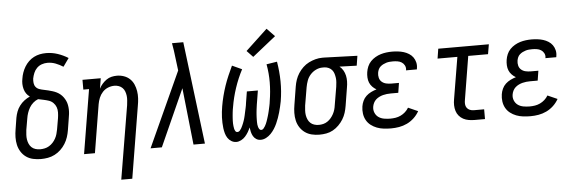

<svg xmlns="http://www.w3.org/2000/svg" viewBox="-57 -973 4114 1372"><g transform="rotate(-5 2000.0 -287.0)"><path d="M204 8Q175 8 147.5 2Q120 -4 98 -19.5Q76 -35 61.5 -58Q47 -81 41 -107.5Q35 -134 35.5 -162.5Q36 -191 41 -219L54 -301Q58 -323 66 -344.5Q74 -366 88.5 -385.5Q103 -405 122 -419.5Q141 -434 163 -444Q148 -454 138 -468.5Q128 -483 123 -501Q118 -519 117.5 -538Q117 -557 121 -576Q124 -597 131.5 -618.5Q139 -640 151 -660Q163 -680 180 -696.5Q197 -713 217.5 -723.5Q238 -734 260 -738.5Q282 -743 305 -743Q348 -743 388 -729.5Q428 -716 463 -694L421 -635Q396 -651 368 -662Q340 -673 309 -673Q288 -673 268 -666Q248 -659 233 -644Q218 -629 210 -609.5Q202 -590 198 -570Q196 -553 198 -537Q200 -521 209.5 -509Q219 -497 234.5 -491.5Q250 -486 266 -483Q282 -480 297.5 -476Q313 -472 328 -467.5Q343 -463 357 -456Q371 -449 383 -439Q395 -429 404 -416.5Q413 -404 419.5 -390Q426 -376 429 -360Q432 -344 432.5 -328Q433 -312 431 -295Q429 -278 426 -262L413 -181Q409 -156 401 -131.5Q393 -107 379 -84.5Q365 -62 345.5 -43.5Q326 -25 302.5 -13Q279 -1 253.5 3.5Q228 8 204 8ZM204 -62Q220 -62 236.5 -65.5Q253 -69 268 -78Q283 -87 295 -100Q307 -113 315.5 -128.5Q324 -144 328.5 -160Q333 -176 336 -192L350 -273Q353 -293 353.5 -313.5Q354 -334 347.5 -351.5Q341 -369 327.5 -382.5Q314 -396 296 -402Q278 -408 258.5 -412Q239 -416 220 -420Q201 -413 184.5 -398.5Q168 -384 157.5 -366Q147 -348 140.5 -328.5Q134 -309 131 -289L117 -208Q115 -191 114 -173.5Q113 -156 115.5 -140Q118 -124 124.5 -109Q131 -94 142.5 -83Q154 -72 170.5 -67Q187 -62 204 -62Z M762 205 850 -322Q852 -339 853.5 -356Q855 -373 853 -389Q851 -405 845.5 -420Q840 -435 829 -446Q818 -457 803 -462.5Q788 -468 771 -468Q748 -468 725.5 -459Q703 -450 686.5 -432Q670 -414 661 -392Q652 -370 648 -347L591 0H513L589 -460H548V-530H679L667 -456Q676 -474 689.5 -489.5Q703 -505 720 -517Q737 -529 756.5 -533.5Q776 -538 795 -538Q821 -538 845.5 -529.5Q870 -521 888 -504Q906 -487 916 -464Q926 -441 930 -415.5Q934 -390 932.5 -363.5Q931 -337 926 -311L841 205Z M990 0 1235 -537 1224 -625Q1221 -653 1217 -680.5Q1213 -708 1208 -735H1289L1380 0H1298L1254 -408L1071 0Z M1605 8Q1586 8 1569.5 -2Q1553 -12 1543 -27.5Q1533 -43 1528 -61Q1523 -79 1520.5 -98Q1518 -117 1517.5 -136.5Q1517 -156 1517.5 -175.5Q1518 -195 1520.5 -215Q1523 -235 1526 -254Q1532 -290 1541.5 -327Q1551 -364 1563 -399.5Q1575 -435 1590 -469.5Q1605 -504 1621 -538L1691 -506Q1659 -445 1636.5 -377.5Q1614 -310 1603 -243Q1601 -233 1599.5 -223.5Q1598 -214 1597 -204Q1596 -194 1595 -184Q1594 -174 1593.5 -164.5Q1593 -155 1592.5 -145Q1592 -135 1592.5 -125.5Q1593 -116 1594 -106.5Q1595 -97 1597 -88Q1599 -79 1604 -70.5Q1609 -62 1619 -62Q1629 -62 1636 -70Q1643 -78 1647.5 -86Q1652 -94 1656 -103Q1660 -112 1663.5 -120.5Q1667 -129 1670 -138Q1673 -147 1675.5 -156Q1678 -165 1680 -174Q1682 -183 1684 -192.5Q1686 -202 1688 -211Q1690 -220 1692 -229Q1694 -238 1695.5 -247Q1697 -256 1698 -265L1711 -345H1790L1777 -265Q1775 -256 1774 -247Q1773 -238 1771.5 -229Q1770 -220 1769 -210.5Q1768 -201 1767 -192Q1766 -183 1765.5 -174Q1765 -165 1764.5 -156Q1764 -147 1764 -138Q1764 -129 1764 -120Q1764 -111 1765 -102.5Q1766 -94 1768.5 -85.5Q1771 -77 1776 -69.5Q1781 -62 1790 -62Q1799 -62 1806 -70Q1813 -78 1817.5 -86Q1822 -94 1826 -102.5Q1830 -111 1833 -120Q1836 -129 1839 -138Q1842 -147 1844.5 -155.5Q1847 -164 1849.5 -173Q1852 -182 1854 -191Q1856 -200 1858 -209Q1860 -218 1862 -227Q1864 -236 1865.5 -245Q1867 -254 1868 -263Q1879 -330 1879.5 -395.5Q1880 -461 1868 -526L1944 -538Q1956 -468 1957 -397Q1958 -326 1946 -254Q1942 -234 1937.5 -214.5Q1933 -195 1927.5 -175.5Q1922 -156 1915 -136.5Q1908 -117 1899.5 -98Q1891 -79 1879.5 -61Q1868 -43 1853 -27.5Q1838 -12 1819 -2Q1800 8 1780 8Q1762 8 1748 -1Q1734 -10 1726 -24Q1718 -38 1714 -54.5Q1710 -71 1708 -87Q1701 -70 1691.5 -54Q1682 -38 1669.5 -24Q1657 -10 1639.5 -1Q1622 8 1605 8ZM1778 -587 1734 -633 1890 -779 1946 -721Z M2201 8Q2173 8 2146 1.5Q2119 -5 2097.5 -20.5Q2076 -36 2061.5 -58.5Q2047 -81 2041 -107.5Q2035 -134 2035.5 -162.5Q2036 -191 2041 -219L2062 -349Q2066 -374 2074 -397.5Q2082 -421 2096 -443Q2110 -465 2129.5 -483.5Q2149 -502 2172 -513.5Q2195 -525 2219.5 -531.5Q2244 -538 2268 -538Q2272 -538 2275.5 -538Q2279 -538 2283 -538L2520 -530L2509 -460L2386 -464Q2402 -451 2412 -433.5Q2422 -416 2426.5 -396Q2431 -376 2430.5 -354Q2430 -332 2426 -311L2405 -181Q2401 -156 2393.5 -132Q2386 -108 2372.5 -86Q2359 -64 2340 -45Q2321 -26 2298.5 -13.5Q2276 -1 2251 3.5Q2226 8 2201 8ZM2203 -62Q2219 -62 2235 -66Q2251 -70 2265 -79.5Q2279 -89 2290 -102Q2301 -115 2309 -130Q2317 -145 2321.5 -160.5Q2326 -176 2328 -192L2350 -322Q2352 -338 2353.5 -354Q2355 -370 2353 -385.5Q2351 -401 2346.5 -416Q2342 -431 2332.5 -442.5Q2323 -454 2309 -460.5Q2295 -467 2279 -468H2271Q2269 -468 2267 -468Q2265 -468 2263 -468Q2240 -468 2217 -457Q2194 -446 2177 -427Q2160 -408 2151.5 -384.5Q2143 -361 2139 -338L2117 -208Q2115 -191 2114 -173.5Q2113 -156 2115.5 -140Q2118 -124 2124.5 -109Q2131 -94 2142.5 -83Q2154 -72 2170 -67Q2186 -62 2203 -62Z M2715 8Q2689 8 2663 5Q2637 2 2613.5 -7Q2590 -16 2570.5 -31Q2551 -46 2539 -67.5Q2527 -89 2523.5 -114.5Q2520 -140 2524 -166Q2527 -186 2536 -205.5Q2545 -225 2560.5 -239.5Q2576 -254 2595.5 -263.5Q2615 -273 2635 -279Q2619 -288 2606 -301.5Q2593 -315 2586 -332Q2579 -349 2578 -369Q2577 -389 2580 -408Q2583 -428 2591.5 -448Q2600 -468 2615 -483.5Q2630 -499 2649 -510Q2668 -521 2688 -527Q2708 -533 2728.5 -535.5Q2749 -538 2769 -538Q2790 -538 2811.5 -535.5Q2833 -533 2852.5 -527Q2872 -521 2889.5 -510Q2907 -499 2918.5 -483Q2930 -467 2935 -446.5Q2940 -426 2936 -404Q2936 -402 2935.5 -400Q2935 -398 2935 -396H2857Q2857 -397 2857 -398Q2857 -399 2858 -400Q2860 -417 2852.5 -431.5Q2845 -446 2831.5 -454.5Q2818 -463 2801.5 -465.5Q2785 -468 2769 -468Q2757 -468 2745 -467Q2733 -466 2721.5 -462.5Q2710 -459 2699 -453.5Q2688 -448 2678.5 -439.5Q2669 -431 2664 -419.5Q2659 -408 2657 -396Q2654 -378 2658.5 -360Q2663 -342 2676.5 -330.5Q2690 -319 2708 -315Q2726 -311 2745 -311H2799L2788 -241H2734Q2720 -241 2706 -239.5Q2692 -238 2678.5 -234.5Q2665 -231 2651.5 -224.5Q2638 -218 2627 -208Q2616 -198 2609.5 -184.5Q2603 -171 2601 -158Q2597 -135 2605.5 -114.5Q2614 -94 2631 -82Q2648 -70 2670.5 -66Q2693 -62 2715 -62Q2734 -62 2753 -65Q2772 -68 2790 -76.5Q2808 -85 2823 -98.5Q2838 -112 2848 -129L2918 -98Q2903 -71 2880 -49.5Q2857 -28 2829.5 -15Q2802 -2 2773 3Q2744 8 2715 8Z M3315 0Q3294 0 3273 -3.5Q3252 -7 3234 -16.5Q3216 -26 3203 -41.5Q3190 -57 3184 -76.5Q3178 -96 3177.5 -117.5Q3177 -139 3181 -160L3231 -460H3089L3100 -530H3463L3451 -460H3309L3258 -149Q3255 -134 3256 -119Q3257 -104 3265 -92.5Q3273 -81 3286.5 -75.5Q3300 -70 3315 -70H3389V0Z M3715 8Q3689 8 3663 5Q3637 2 3613.5 -7Q3590 -16 3570.5 -31Q3551 -46 3539 -67.5Q3527 -89 3523.5 -114.5Q3520 -140 3524 -166Q3527 -186 3536 -205.5Q3545 -225 3560.5 -239.5Q3576 -254 3595.5 -263.5Q3615 -273 3635 -279Q3619 -288 3606 -301.5Q3593 -315 3586 -332Q3579 -349 3578 -369Q3577 -389 3580 -408Q3583 -428 3591.5 -448Q3600 -468 3615 -483.5Q3630 -499 3649 -510Q3668 -521 3688 -527Q3708 -533 3728.5 -535.5Q3749 -538 3769 -538Q3790 -538 3811.5 -535.5Q3833 -533 3852.5 -527Q3872 -521 3889.5 -510Q3907 -499 3918.5 -483Q3930 -467 3935 -446.5Q3940 -426 3936 -404Q3936 -402 3935.5 -400Q3935 -398 3935 -396H3857Q3857 -397 3857 -398Q3857 -399 3858 -400Q3860 -417 3852.5 -431.5Q3845 -446 3831.5 -454.5Q3818 -463 3801.5 -465.5Q3785 -468 3769 -468Q3757 -468 3745 -467Q3733 -466 3721.5 -462.5Q3710 -459 3699 -453.5Q3688 -448 3678.5 -439.5Q3669 -431 3664 -419.5Q3659 -408 3657 -396Q3654 -378 3658.5 -360Q3663 -342 3676.5 -330.5Q3690 -319 3708 -315Q3726 -311 3745 -311H3799L3788 -241H3734Q3720 -241 3706 -239.5Q3692 -238 3678.5 -234.5Q3665 -231 3651.5 -224.5Q3638 -218 3627 -208Q3616 -198 3609.5 -184.5Q3603 -171 3601 -158Q3597 -135 3605.5 -114.5Q3614 -94 3631 -82Q3648 -70 3670.5 -66Q3693 -62 3715 -62Q3734 -62 3753 -65Q3772 -68 3790 -76.5Q3808 -85 3823 -98.5Q3838 -112 3848 -129L3918 -98Q3903 -71 3880 -49.5Q3857 -28 3829.5 -15Q3802 -2 3773 3Q3744 8 3715 8Z"/></g></svg>

Font: Iosevka Slab
Style: Italic
Weight: 400
Italic angle: -9°
Monospace: yes
Designer: Belleve Invis
Foundry: Belleve Invis
Version: Version 11.1.0; ttfautohint (v1.8.3)